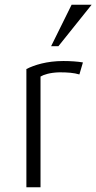

<svg xmlns="http://www.w3.org/2000/svg" viewBox="-20 -795 409 815"><path d="M92 0H152V-470C165 -478 192 -487 232 -488C268 -488 293 -486 317 -479L332 -530C309 -534 278 -536 249 -536C178 -536 126 -519 92 -502ZM228 -599 369 -775H284L197 -599Z"/></svg>

Font: Repo Light
Style: Regular
Weight: 300
Designer: Stefan Peev
Foundry: Context Ltd
Version: Version 001.502